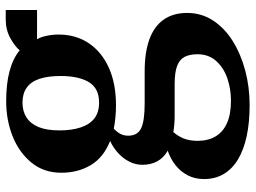

<svg xmlns="http://www.w3.org/2000/svg" viewBox="-128 -476 870 653"><g transform="rotate(-90 306.5 -149.0)"><path d="M276 265.5Q217 265.5 170.5 255.5Q124 245.5 91.5 226Q59 206.5 41.8 177.5Q24.5 148.5 24.5 110.5Q24.5 79.5 37.2 55Q50 30.5 72 13.2Q94 -4 121 -13Q96.5 -27 84.8 -48.8Q73 -70.5 73 -99.5Q73 -121.5 83.2 -142.5Q93.5 -163.5 112 -180.8Q130.5 -198 154 -209Q97.5 -231.5 71.8 -275Q46 -318.5 46 -375Q46 -434 80 -476Q114 -518 169.2 -540.2Q224.5 -562.5 289.5 -562.5Q348.5 -562.5 391.5 -551Q434.5 -539.5 462.5 -516.5Q474 -531.5 502.8 -547.8Q531.5 -564 567 -564H599.5V-457.5H500Q505.5 -448.5 508.8 -437Q512 -425.5 514 -412.8Q516 -400 516 -386.5Q516.5 -326.5 487 -282.2Q457.5 -238 403.5 -213.5Q349.5 -189 275.5 -189Q254 -189 233.8 -191Q213.5 -193 196 -196.5Q185 -186.5 178.5 -174.5Q172 -162.5 172 -147.5Q172 -116 196.8 -103.8Q221.5 -91.5 281.5 -91.5H390Q456.5 -91.5 500.8 -75Q545 -58.5 567.2 -26.2Q589.5 6 589.5 53Q589.5 101.5 564 140.8Q538.5 180 494.2 207.8Q450 235.5 393.8 250.5Q337.5 265.5 276 265.5ZM291 202Q331.5 202 367.5 189.5Q403.5 177 426.2 151.5Q449 126 449 88Q449 61.5 440 44.2Q431 27 409 18.8Q387 10.5 348 10.5H238Q223 10.5 209.5 9.2Q196 8 184.5 6Q171.5 20 163 40.2Q154.5 60.5 154.5 88.5Q154.5 124 169.5 149.5Q184.5 175 214.8 188.5Q245 202 291 202ZM285 -246.5Q333 -246.5 354 -281Q375 -315.5 375 -377.5Q375 -421 365.2 -449.8Q355.5 -478.5 335.2 -492.8Q315 -507 284.5 -507Q255 -507 233.8 -493.2Q212.5 -479.5 201.2 -451.8Q190 -424 190 -381Q190 -340.5 199.8 -310Q209.5 -279.5 230.2 -263Q251 -246.5 285 -246.5Z"/></g></svg>

Font: Merriweather 36pt
Style: Bold
Weight: 700
Designer: Eben Sorkin
Foundry: Eben Sorkin
Version: Version 2.100